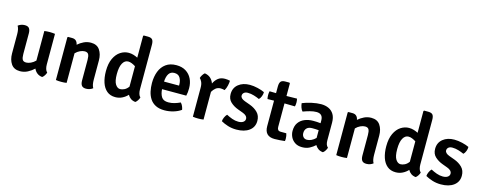

<svg xmlns="http://www.w3.org/2000/svg" viewBox="-31 -1435 5376 2148"><g transform="rotate(15 2657.0 -361.5)"><path d="M67.5 -382.5Q67.5 -410 63 -434Q58.5 -458 47.5 -476.5Q61 -488 81.8 -495.5Q102.5 -503 125 -503Q162 -503 176.5 -483Q191 -463 191 -425V-187Q191 -143 202.2 -122.8Q213.5 -102.5 246 -102.5Q269.5 -102.5 298.2 -115.5Q327 -128.5 351.5 -153.5V-496Q364 -498 380.5 -499.2Q397 -500.5 413 -500.5Q429 -500.5 445.5 -499.2Q462 -498 475 -496V-141Q475 -114 481.8 -90.8Q488.5 -67.5 503 -55Q499 -38.5 486.8 -20Q474.5 -1.5 461 7.5Q424.5 3.5 400.5 -15.8Q376.5 -35 364 -64Q332 -33.5 291 -12.2Q250 9 203 9Q133.5 9 100.5 -39.5Q67.5 -88 67.5 -160.5Z M1026.5 -113Q1026.5 -85.5 1030.8 -61.5Q1035 -37.5 1046 -19.5Q1032.5 -8 1012 -0.5Q991.5 7 968.5 7Q932 7 917.2 -12.8Q902.5 -32.5 902.5 -70.5V-309Q902.5 -353 891.2 -373.2Q880 -393.5 848 -393.5Q824 -393.5 795.2 -380.5Q766.5 -367.5 742.5 -342.5V0Q729.5 2.5 713.2 3.5Q697 4.5 680.5 4.5Q664.5 4.5 648 3.5Q631.5 2.5 618.5 0V-494.5L625 -501H672Q701.5 -501 718.2 -485.2Q735 -469.5 740 -441Q771 -468.5 809.2 -486.8Q847.5 -505 891 -505Q960.5 -505 993.5 -456.5Q1026.5 -408 1026.5 -335.5Z M1133 -242Q1133 -330 1160.8 -388.5Q1188.5 -447 1233 -476Q1277.5 -505 1328 -505Q1357.5 -505 1383.5 -497Q1409.5 -489 1433 -477V-729L1439.5 -735.5H1487Q1525 -735.5 1539.5 -717.8Q1554 -700 1554 -658.5V-142Q1554 -115 1560.8 -91.8Q1567.5 -68.5 1582 -56Q1578 -39.5 1565.8 -20.5Q1553.5 -1.5 1540 7.5Q1507.5 4 1485.2 -12Q1463 -28 1450.5 -52Q1425 -23.5 1388.2 -5Q1351.5 13.5 1308 13.5Q1249.5 13.5 1210.5 -19Q1171.5 -51.5 1152.2 -109Q1133 -166.5 1133 -242ZM1259.5 -241.5Q1259.5 -159.5 1282.8 -123.5Q1306 -87.5 1338 -87.5Q1360 -87.5 1385.8 -99.8Q1411.5 -112 1433 -141.5V-378Q1412 -391.5 1390.2 -400.5Q1368.5 -409.5 1347.5 -409.5Q1307.5 -409.5 1283.5 -366.8Q1259.5 -324 1259.5 -241.5Z M2068.5 -43Q2032 -16.5 1981 -1.5Q1930 13.5 1878 13.5Q1816 13.5 1774.8 -7.8Q1733.5 -29 1709.5 -65.8Q1685.5 -102.5 1675.2 -149Q1665 -195.5 1665 -246Q1665 -321 1688 -380.5Q1711 -440 1758.8 -474.8Q1806.5 -509.5 1879.5 -509.5Q1945 -509.5 1990 -481.2Q2035 -453 2058.5 -404.8Q2082 -356.5 2082 -296.5Q2082 -269 2079.8 -250Q2077.5 -231 2072.5 -208.5H1792Q1795 -155 1817 -119.5Q1839 -84 1897 -84Q1933.5 -84 1967.5 -94Q2001.5 -104 2033 -119Q2047.5 -105 2056.8 -83.2Q2066 -61.5 2068.5 -43ZM1879 -419.5Q1837 -419.5 1815.8 -387.5Q1794.5 -355.5 1791.5 -296H1965.5V-308Q1965.5 -353.5 1945.5 -386.5Q1925.5 -419.5 1879 -419.5Z M2167.5 -438.5Q2171.5 -455 2183.8 -474.5Q2196 -494 2209 -503.5Q2250 -497 2276 -473.8Q2302 -450.5 2315 -414Q2332 -452 2363 -477.5Q2394 -503 2443.5 -503Q2460.5 -503 2473.8 -501Q2487 -499 2501.5 -496Q2501.5 -472.5 2494 -439Q2486.5 -405.5 2471 -379.5Q2460 -383 2448.8 -384.2Q2437.5 -385.5 2426 -386.5Q2391 -386.5 2367.8 -367.8Q2344.5 -349 2328.5 -321V0Q2316 2.5 2299.5 3.5Q2283 4.5 2267 4.5Q2251 4.5 2234.5 3.5Q2218 2.5 2205 0V-335Q2205 -376.5 2192.8 -402.2Q2180.5 -428 2167.5 -438.5Z M2531.5 -35.5Q2532 -56 2543.2 -81.2Q2554.5 -106.5 2569.5 -120.5Q2601.5 -103.5 2637 -90.5Q2672.5 -77.5 2709 -77.5Q2745 -77.5 2765.5 -92Q2786 -106.5 2786 -129.5Q2786 -168.5 2730 -188.5L2673 -209.5Q2621 -228.5 2584 -262.8Q2547 -297 2547 -355Q2547 -426.5 2598.5 -468Q2650 -509.5 2730 -509.5Q2773.5 -509.5 2821.8 -498Q2870 -486.5 2901.5 -471Q2902.5 -448.5 2892.2 -422Q2882 -395.5 2866.5 -382.5Q2838.5 -395.5 2802.8 -406.5Q2767 -417.5 2730.5 -417.5Q2702.5 -417.5 2686.5 -404Q2670.5 -390.5 2670.5 -369.5Q2670.5 -337 2723 -317.5L2785 -295Q2841 -274.5 2877.5 -237.5Q2914 -200.5 2914 -140.5Q2914 -69 2859 -27.8Q2804 13.5 2710.5 13.5Q2657.5 13.5 2611.2 -1.2Q2565 -16 2531.5 -35.5Z M3035.5 -571Q3035.5 -612.5 3050 -630.2Q3064.5 -648 3102.5 -648H3150L3156.5 -641.5V-495L3278 -497Q3283.5 -474.5 3283.5 -452.5Q3283.5 -428 3278 -407L3156.5 -409V-136.5Q3156.5 -115.5 3166 -103.5Q3175.5 -91.5 3199 -91.5H3262.5Q3272.5 -63.5 3272.5 -31Q3272.5 -24 3272 -17Q3271.5 -10 3270 -3.5Q3244 -0.5 3212.5 2Q3181 4.5 3151.5 4.5Q3035.5 4.5 3035.5 -112.5V-408.5L2960 -407Q2955 -428 2955 -452.5Q2955 -474.5 2960 -497L3035.5 -495.5Z M3323 -135.5Q3323 -193.5 3349.5 -230.8Q3376 -268 3420 -286Q3464 -304 3517 -304Q3535 -304 3558 -303.2Q3581 -302.5 3603.5 -299.5V-330Q3603.5 -371 3584.2 -390Q3565 -409 3528.5 -409Q3493 -409 3453.5 -398.2Q3414 -387.5 3375 -373Q3360.5 -388.5 3351.8 -413.5Q3343 -438.5 3341.5 -461.5Q3387 -480.5 3447.2 -493.8Q3507.5 -507 3557.5 -507Q3604.5 -507 3643 -489.5Q3681.5 -472 3704 -434.8Q3726.5 -397.5 3726.5 -338V-134Q3726.5 -108 3732.5 -88.8Q3738.5 -69.5 3754.5 -56Q3750.5 -39.5 3738.2 -20.5Q3726 -1.5 3712.5 7.5Q3678.5 4 3656.2 -12.2Q3634 -28.5 3621.5 -51Q3594.5 -25.5 3557.8 -6Q3521 13.5 3472.5 13.5Q3422 13.5 3388.8 -8.8Q3355.5 -31 3339.2 -65.2Q3323 -99.5 3323 -135.5ZM3445 -144Q3445 -117 3460.5 -99Q3476 -81 3504 -81Q3528 -81 3554.2 -93.2Q3580.5 -105.5 3603.5 -129V-218.5Q3584 -220.5 3564 -221Q3544 -221.5 3527.5 -221.5Q3487 -221.5 3466 -200.5Q3445 -179.5 3445 -144Z M4273.5 -113Q4273.5 -85.5 4277.8 -61.5Q4282 -37.5 4293 -19.5Q4279.5 -8 4259 -0.5Q4238.5 7 4215.5 7Q4179 7 4164.2 -12.8Q4149.5 -32.5 4149.5 -70.5V-309Q4149.5 -353 4138.2 -373.2Q4127 -393.5 4095 -393.5Q4071 -393.5 4042.2 -380.5Q4013.5 -367.5 3989.5 -342.5V0Q3976.5 2.5 3960.2 3.5Q3944 4.5 3927.5 4.5Q3911.5 4.5 3895 3.5Q3878.5 2.5 3865.5 0V-494.5L3872 -501H3919Q3948.5 -501 3965.2 -485.2Q3982 -469.5 3987 -441Q4018 -468.5 4056.2 -486.8Q4094.5 -505 4138 -505Q4207.5 -505 4240.5 -456.5Q4273.5 -408 4273.5 -335.5Z M4380 -242Q4380 -330 4407.8 -388.5Q4435.5 -447 4480 -476Q4524.5 -505 4575 -505Q4604.5 -505 4630.5 -497Q4656.5 -489 4680 -477V-729L4686.5 -735.5H4734Q4772 -735.5 4786.5 -717.8Q4801 -700 4801 -658.5V-142Q4801 -115 4807.8 -91.8Q4814.5 -68.5 4829 -56Q4825 -39.5 4812.8 -20.5Q4800.5 -1.5 4787 7.5Q4754.5 4 4732.2 -12Q4710 -28 4697.5 -52Q4672 -23.5 4635.2 -5Q4598.5 13.5 4555 13.5Q4496.5 13.5 4457.5 -19Q4418.5 -51.5 4399.2 -109Q4380 -166.5 4380 -242ZM4506.5 -241.5Q4506.5 -159.5 4529.8 -123.5Q4553 -87.5 4585 -87.5Q4607 -87.5 4632.8 -99.8Q4658.5 -112 4680 -141.5V-378Q4659 -391.5 4637.2 -400.5Q4615.5 -409.5 4594.5 -409.5Q4554.5 -409.5 4530.5 -366.8Q4506.5 -324 4506.5 -241.5Z M4900 -35.5Q4900.5 -56 4911.8 -81.2Q4923 -106.5 4938 -120.5Q4970 -103.5 5005.5 -90.5Q5041 -77.5 5077.5 -77.5Q5113.5 -77.5 5134 -92Q5154.5 -106.5 5154.5 -129.5Q5154.5 -168.5 5098.5 -188.5L5041.5 -209.5Q4989.5 -228.5 4952.5 -262.8Q4915.5 -297 4915.5 -355Q4915.5 -426.5 4967 -468Q5018.5 -509.5 5098.5 -509.5Q5142 -509.5 5190.2 -498Q5238.5 -486.5 5270 -471Q5271 -448.5 5260.8 -422Q5250.5 -395.5 5235 -382.5Q5207 -395.5 5171.2 -406.5Q5135.5 -417.5 5099 -417.5Q5071 -417.5 5055 -404Q5039 -390.5 5039 -369.5Q5039 -337 5091.5 -317.5L5153.5 -295Q5209.5 -274.5 5246 -237.5Q5282.5 -200.5 5282.5 -140.5Q5282.5 -69 5227.5 -27.8Q5172.5 13.5 5079 13.5Q5026 13.5 4979.8 -1.2Q4933.5 -16 4900 -35.5Z"/></g></svg>

Font: Signika Negative SemiBold
Style: Regular
Weight: 600
Designer: Anna Giedryś
Foundry: Anna Giedryś
Version: Version 2.000; ttfautohint (v1.8.3) -l 8 -r 50 -G 200 -x 9 -